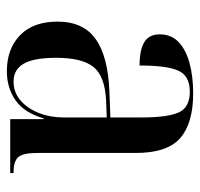

<svg xmlns="http://www.w3.org/2000/svg" viewBox="-32 -554 596 573"><g transform="rotate(90 266.5 -268.0)"><path d="M193 10Q126 10 85.5 -29.5Q45 -69 45 -141Q45 -218 97 -255Q149 -292 254 -296L331 -299V-392Q331 -470 316 -503Q301 -536 254 -536Q207 -536 191.5 -502Q176 -468 176 -386Q130 -386 106.5 -400Q83 -414 83 -446Q83 -481 106.5 -503Q130 -525 170 -535.5Q210 -546 259 -546Q348 -546 392.5 -507.5Q437 -469 437 -374V-80Q437 -38 449.5 -24Q462 -10 494 -10H497V0H336V-100H334Q317 -42 280 -16Q243 10 193 10ZM224 -10Q256 -10 280 -30.5Q304 -51 317.5 -85Q331 -119 331 -160V-288L278 -286Q207 -282 180 -248Q153 -214 153 -137Q153 -71 170.5 -40.5Q188 -10 224 -10Z"/></g></svg>

Font: Noto Serif Display SemiCondensed Medium
Style: Regular
Weight: 500
Width: 4
Designer: Monotype Design Team
Foundry: Monotype Imaging Inc.
Version: Version 2.009